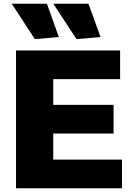

<svg xmlns="http://www.w3.org/2000/svg" viewBox="-20 -1011 711 1031"><path d="M66 -740H625V-586H266V-448H590V-294H266V-154H635V0H66ZM167 -801 43 -991H232L296 -812ZM391 -801 266 -991H455L520 -812Z"/></svg>

Font: Encode Sans Normal
Style: ExtraBold
Weight: 800
Designer: Pablo Impallari, Andres Torresi
Foundry: Pablo Impallari, Andres Torresi
Version: Version 1.000; ttfautohint (v1.00) -l 8 -r 50 -G 200 -x 14 -